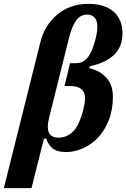

<svg xmlns="http://www.w3.org/2000/svg" viewBox="-69 -780 658 1000"><path d="M296 -451H328Q344 -451 358 -457Q372 -463 385 -477.5Q398 -492 408.5 -516Q419 -540 428 -575Q434 -599 436 -614.5Q438 -630 438 -645Q438 -672 424 -688Q410 -704 385 -704Q350 -704 328 -674Q306 -644 290 -581L186 -164Q162 -63 235 -63Q279 -63 311.5 -95Q344 -127 364 -206Q369 -226 371.5 -240.5Q374 -255 374 -269Q374 -299 355 -315.5Q336 -332 295 -332H267ZM142 -563Q152 -605 174.5 -641Q197 -677 228.5 -703.5Q260 -730 300.5 -745Q341 -760 389 -760Q477 -760 523 -719Q569 -678 569 -607Q569 -536 524.5 -494Q480 -452 399 -435L397 -424Q451 -413 485 -375Q519 -337 519 -277Q519 -208 497.5 -154Q476 -100 441.5 -63.5Q407 -27 363 -7.5Q319 12 275 12Q231 12 207 -5.5Q183 -23 172 -58H160L95 200H-49Z"/></svg>

Font: IBM Plex Serif
Style: Bold Italic
Weight: 700
Italic angle: -14°
Designer: Mike Abbink, Paul van der Laan, Pieter van Rosmalen
Foundry: Bold Monday
Version: Version 3.001